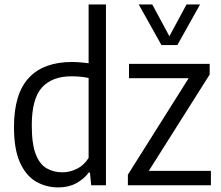

<svg xmlns="http://www.w3.org/2000/svg" viewBox="-20 -828 987 858"><path d="M241 9.5Q186.5 9.5 141.5 -16.2Q96.5 -42 69.5 -101.2Q42.5 -160.5 42.5 -260Q42.5 -408.5 108.5 -479.8Q174.5 -551 302 -551Q320.5 -551 340 -549.2Q359.5 -547.5 376 -545.5V-808H453.5V0H387.5L382 -57H376.5Q356 -28.5 321.2 -9.5Q286.5 9.5 241 9.5ZM259 -58Q292 -58 324 -73.8Q356 -89.5 376 -122.5V-479.5Q341 -487 299.5 -487Q212.5 -487 167.2 -436.8Q122 -386.5 122 -267.5Q122 -184 139.8 -138.8Q157.5 -93.5 188.5 -75.8Q219.5 -58 259 -58ZM551.5 0V-47.5L823 -478.5H556.5V-542.5H917V-495L645 -64.5H922.5V0ZM701.5 -626.5 600 -808H660.5L737 -666L813.5 -808H874L772.5 -626.5Z"/></svg>

Font: Encode Sans SemiCondensed SemiCondensed
Style: Regular
Weight: 400
Width: 4
Designer: Multiple Designers
Foundry: Impallari Type
Version: Version 3.000; ttfautohint (v1.8.3) -l 8 -r 50 -G 200 -x 14 